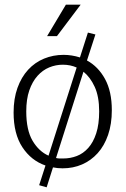

<svg xmlns="http://www.w3.org/2000/svg" viewBox="-20 -710 536 819"><path d="M355 -571 387 -563 351 -452Q399 -426 428 -373Q457 -320 457 -240Q457 -181 441 -134.5Q425 -88 396.5 -56.5Q368 -25 330 -8.5Q292 8 247 8Q236 8 226 7Q216 6 206 4L179 89L147 80L174 -4Q113 -25 75.5 -82Q38 -139 38 -230Q38 -289 54.5 -335Q71 -381 100 -412.5Q129 -444 168 -460Q207 -476 251 -476Q286 -476 321 -465ZM248 -434Q218 -434 190 -422.5Q162 -411 140 -386.5Q118 -362 105 -324.5Q92 -287 92 -235Q92 -155 119 -109.5Q146 -64 187 -46L307 -422Q280 -434 248 -434ZM403 -235Q403 -298 384 -339.5Q365 -381 336 -404L219 -36Q227 -34 234.5 -34Q242 -34 250 -34Q280 -34 307.5 -44.5Q335 -55 356.5 -79Q378 -103 390.5 -141.5Q403 -180 403 -235ZM223 -556H181L261 -690H324Z"/></svg>

Font: Mukta Mahee ExtraLight
Style: Regular
Weight: 275
Designer: Shuchita Grover, Noopur Datye, Girish Dalvi, Yashodeep Gholap
Foundry: Ek Type
Version: Version 2.538;PS 1.000;hotconv 16.6.51;makeotf.lib2.5.65220;